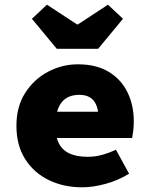

<svg xmlns="http://www.w3.org/2000/svg" viewBox="-20 -786 640 818"><path d="M330 12Q251 12 187.5 -19Q124 -50 87 -108.5Q50 -167 50 -250Q50 -332 87.5 -390.5Q125 -449 185 -480.5Q245 -512 312 -512Q391 -512 444 -479.5Q497 -447 523.5 -392Q550 -337 550 -270Q550 -248 547.5 -227.5Q545 -207 543 -198H180V-310H424L400 -280Q400 -330 380 -356Q360 -382 318 -382Q285 -382 262.5 -368Q240 -354 228 -324.5Q216 -295 216 -250Q216 -203 231.5 -174Q247 -145 277.5 -131.5Q308 -118 354 -118Q384 -118 412.5 -125.5Q441 -133 474 -148L530 -46Q485 -18 431 -3Q377 12 330 12ZM222 -578 116 -706 180 -766 308 -682H312L440 -766L504 -706L398 -578Z"/></svg>

Font: Source Code Pro ExtraLight Black
Style: Regular
Weight: 900
Monospace: yes
Version: Version 1.018;hotconv 1.0.116;makeotfexe 2.5.65601